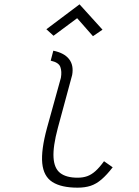

<svg xmlns="http://www.w3.org/2000/svg" viewBox="-20 -852 640 886"><path d="M338 14Q263 14 222 -12Q181 -38 175 -98.5Q169 -159 197 -262L261 -493Q266 -522 258.5 -543Q251 -564 214 -572L226 -618Q276 -608 298.5 -579.5Q321 -551 313 -506L247 -262Q224 -176 227 -125.5Q230 -75 258 -53.5Q286 -32 338 -32Q363 -32 382.5 -39Q402 -46 420.5 -62.5Q439 -79 460 -108L500 -80Q473 -45 448.5 -24Q424 -3 398 5.5Q372 14 338 14ZM409 -685 336 -768 227 -687 194 -717 347 -832 453 -715Z"/></svg>

Font: Victor Mono Thin Thin
Style: Italic
Weight: 250
Italic angle: -12°
Monospace: yes
Version: Version 1.561;gftools[0.9.30]